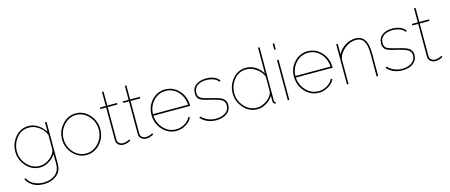

<svg xmlns="http://www.w3.org/2000/svg" viewBox="-54 -1451 5613 2394"><g transform="rotate(-15 2752.5 -253.5)"><path d="M296 10Q191 10 118.5 -72Q46 -154 46 -258Q46 -366 114.5 -446.5Q183 -527 287 -527Q408 -527 499 -398V-519H519V22Q519 119 452.5 171Q386 223 290 223Q130 223 65 99L84 93Q114 149 168.5 176Q223 203 290 203Q380 203 439.5 155.5Q499 108 499 22V-108Q466 -56 410 -23Q354 10 296 10ZM296 -10Q368 -10 431 -61Q494 -112 499 -169V-356Q474 -421 414 -464Q354 -507 287 -507Q188 -507 127 -430.5Q66 -354 66 -258Q66 -159 133.5 -84.5Q201 -10 296 -10Z M1070.5 -69.5Q998 10 896 10Q794 10 721.5 -69.5Q649 -149 649 -258Q649 -367 722 -447Q795 -527 896 -527Q997 -527 1070 -447Q1143 -367 1143 -258Q1143 -149 1070.5 -69.5ZM669 -256Q669 -155 735.5 -82.5Q802 -10 895 -10Q988 -10 1055.5 -84Q1123 -158 1123 -259Q1123 -360 1055.5 -433.5Q988 -507 896 -507Q804 -507 736.5 -432.5Q669 -358 669 -256Z M1457 -40 1468 -24Q1466 -22 1455.5 -16Q1445 -10 1421.5 -2.5Q1398 5 1373 5Q1336 5 1309.5 -17.5Q1283 -40 1283 -75V-499H1208V-519H1283V-700H1303V-519H1428V-499H1303V-75Q1305 -47 1325 -31Q1345 -15 1373 -15Q1394 -15 1414.5 -21Q1435 -27 1445 -32.5Q1455 -38 1457 -40Z M1752 -40 1763 -24Q1761 -22 1750.5 -16Q1740 -10 1716.5 -2.5Q1693 5 1668 5Q1631 5 1604.5 -17.5Q1578 -40 1578 -75V-499H1503V-519H1578V-700H1598V-519H1723V-499H1598V-75Q1600 -47 1620 -31Q1640 -15 1668 -15Q1689 -15 1709.5 -21Q1730 -27 1740 -32.5Q1750 -38 1752 -40Z M2055 10Q1952 10 1878.5 -70.5Q1805 -151 1805 -263Q1805 -373 1876.5 -450Q1948 -527 2050 -527Q2153 -527 2226 -449Q2299 -371 2300 -259V-248H1825Q1833 -147 1899 -78.5Q1965 -10 2056 -10Q2116 -10 2168 -40.5Q2220 -71 2242 -119L2261 -114Q2240 -61 2181 -25.5Q2122 10 2055 10ZM1825 -268H2279Q2272 -372 2207.5 -439.5Q2143 -507 2051 -507Q1959 -507 1894.5 -439Q1830 -371 1825 -268Z M2570 10Q2449 10 2372 -74L2387 -87Q2465 -10 2570 -10Q2648 -10 2695.5 -44Q2743 -78 2743 -136Q2743 -188 2702.5 -211Q2662 -234 2562 -257Q2521 -267 2501 -272Q2481 -277 2456.5 -287Q2432 -297 2421.5 -308.5Q2411 -320 2403.5 -337.5Q2396 -355 2396 -380Q2396 -453 2448 -490Q2500 -527 2579 -527Q2640 -527 2685 -506Q2730 -485 2748 -452L2730 -444Q2712 -474 2669 -490.5Q2626 -507 2575 -507Q2506 -507 2461 -476Q2416 -445 2416 -383Q2416 -335 2446.5 -316Q2477 -297 2563 -277Q2609 -266 2632.5 -260Q2656 -254 2686 -242Q2716 -230 2729.5 -217.5Q2743 -205 2753 -185Q2763 -165 2763 -139Q2763 -71 2710 -30.5Q2657 10 2570 10Z M3102 10Q2997 10 2924.5 -72Q2852 -154 2852 -258Q2852 -367 2921.5 -447Q2991 -527 3093 -527Q3160 -527 3215.5 -490.5Q3271 -454 3305 -398V-730H3325V-40Q3325 -20 3341 -20V0Q3332 0 3328 -2Q3305 -11 3305 -40V-108Q3272 -56 3216 -23Q3160 10 3102 10ZM3102 -10Q3167 -10 3234 -59Q3301 -108 3305 -169V-356Q3283 -418 3219.5 -462.5Q3156 -507 3093 -507Q2996 -507 2934 -431.5Q2872 -356 2872 -258Q2872 -159 2939.5 -84.5Q3007 -10 3102 -10Z M3514 0H3494V-519H3514ZM3514 -653H3494V-730H3514Z M3894 10Q3791 10 3717.5 -70.5Q3644 -151 3644 -263Q3644 -373 3715.5 -450Q3787 -527 3889 -527Q3992 -527 4065 -449Q4138 -371 4139 -259V-248H3664Q3672 -147 3738 -78.5Q3804 -10 3895 -10Q3955 -10 4007 -40.5Q4059 -71 4081 -119L4100 -114Q4079 -61 4020 -25.5Q3961 10 3894 10ZM3664 -268H4118Q4111 -372 4046.5 -439.5Q3982 -507 3890 -507Q3798 -507 3733.5 -439Q3669 -371 3664 -268Z M4661 -289V0H4641V-289Q4641 -403 4609.5 -455Q4578 -507 4508 -507Q4433 -507 4366.5 -455.5Q4300 -404 4278 -328V0H4258V-519H4278V-385Q4310 -448 4373.5 -487.5Q4437 -527 4507 -527Q4586 -527 4623.5 -469Q4661 -411 4661 -289Z M4974 10Q4853 10 4776 -74L4791 -87Q4869 -10 4974 -10Q5052 -10 5099.5 -44Q5147 -78 5147 -136Q5147 -188 5106.5 -211Q5066 -234 4966 -257Q4925 -267 4905 -272Q4885 -277 4860.5 -287Q4836 -297 4825.5 -308.5Q4815 -320 4807.5 -337.5Q4800 -355 4800 -380Q4800 -453 4852 -490Q4904 -527 4983 -527Q5044 -527 5089 -506Q5134 -485 5152 -452L5134 -444Q5116 -474 5073 -490.5Q5030 -507 4979 -507Q4910 -507 4865 -476Q4820 -445 4820 -383Q4820 -335 4850.5 -316Q4881 -297 4967 -277Q5013 -266 5036.5 -260Q5060 -254 5090 -242Q5120 -230 5133.5 -217.5Q5147 -205 5157 -185Q5167 -165 5167 -139Q5167 -71 5114 -30.5Q5061 10 4974 10Z M5485 -40 5496 -24Q5494 -22 5483.5 -16Q5473 -10 5449.5 -2.5Q5426 5 5401 5Q5364 5 5337.5 -17.5Q5311 -40 5311 -75V-499H5236V-519H5311V-700H5331V-519H5456V-499H5331V-75Q5333 -47 5353 -31Q5373 -15 5401 -15Q5422 -15 5442.5 -21Q5463 -27 5473 -32.5Q5483 -38 5485 -40Z"/></g></svg>

Font: Raleway
Style: Thin
Weight: 100
Designer: Matt McInerney, Pablo Impallari, Rodrigo Fuenzalida
Foundry: Matt McInerney, Pablo Impallari, Rodrigo Fuenzalida
Version: Version 3.000